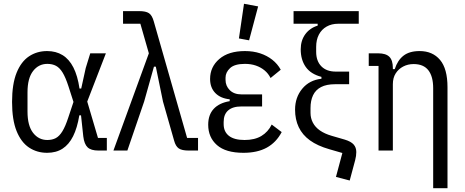

<svg xmlns="http://www.w3.org/2000/svg" viewBox="-20 -799 2466 1019"><path d="M547 -67V0H502Q463 0 445 -17Q427 -34 422 -75L410 -187H401Q390 -120 368 -76Q346 -32 312 -10Q278 12 230 12Q176 12 134 -16Q92 -44 68 -103.5Q44 -163 44 -258Q44 -353 68 -412.5Q92 -472 134 -500Q176 -528 230 -528Q277 -528 312 -506.5Q347 -485 369.5 -441Q392 -397 402 -329H411L435 -438L459 -516H542L443 -260L500 -67ZM231 -56Q257 -56 276 -66Q295 -76 311 -102Q327 -128 342 -174L370 -258L343 -342Q328 -388 312.5 -413.5Q297 -439 277.5 -449.5Q258 -460 231 -460Q185 -460 155.5 -422Q126 -384 126 -309V-207Q126 -132 155.5 -94Q185 -56 231 -56Z M770 -516 725 -673H633V-740H719Q754 -740 770.5 -729Q787 -718 796 -686L973 -67H1031V0H981Q945 0 928.5 -11.5Q912 -23 904 -53L845 -260L807 -445H797L745 -260L656 0H582Z M1422 -138 1475 -98Q1446 -43 1396 -15.5Q1346 12 1272 12Q1178 12 1131.5 -29Q1085 -70 1085 -137Q1085 -190 1114.5 -221.5Q1144 -253 1199 -262V-272Q1150 -277 1122.5 -305.5Q1095 -334 1095 -380Q1095 -444 1144 -486Q1193 -528 1280 -528Q1324 -528 1360.5 -516Q1397 -504 1425 -482Q1453 -460 1470 -429L1416 -385Q1404 -409 1384 -425.5Q1364 -442 1338 -451Q1312 -460 1280 -460Q1225 -460 1201 -437.5Q1177 -415 1177 -387V-375Q1177 -343 1199.5 -320.5Q1222 -298 1262 -298H1371V-234H1261Q1215 -234 1191 -213Q1167 -192 1167 -152V-140Q1167 -100 1195 -78Q1223 -56 1278 -56Q1332 -56 1367.5 -77.5Q1403 -99 1422 -138ZM1350 -765 1302 -585 1248 -595 1275 -779Z M1884 -673H1775Q1740 -673 1713.5 -658Q1687 -643 1672.5 -615.5Q1658 -588 1658 -550V-524Q1658 -475 1685.5 -447Q1713 -419 1762 -419H1833V-352H1758Q1713 -352 1684 -337Q1655 -322 1641.5 -293.5Q1628 -265 1628 -226V-200Q1628 -172 1640.5 -148Q1653 -124 1678 -106.5Q1703 -89 1741 -78L1810 -58Q1843 -48 1857 -32Q1871 -16 1871 8Q1871 18 1869.5 28.5Q1868 39 1865 51L1836 159L1763 140L1797 13L1728 -7Q1665 -25 1625 -54Q1585 -83 1565.5 -124Q1546 -165 1546 -217Q1546 -282 1584 -328Q1622 -374 1686 -381V-391Q1629 -406 1602.5 -444Q1576 -482 1576 -537Q1576 -584 1600 -617Q1624 -650 1666 -663V-673H1538V-740H1884Z M2065 0H1989V-449H1937V-516H1987Q2028 -516 2046.5 -497.5Q2065 -479 2065 -438V-426L2055 -432H2075Q2090 -479 2121.5 -503.5Q2153 -528 2207 -528Q2276 -528 2315.5 -481Q2355 -434 2355 -336V200H2279V-331Q2279 -393 2253.5 -426Q2228 -459 2175 -459Q2145 -459 2120 -446Q2095 -433 2080 -409.5Q2065 -386 2065 -352Z"/></svg>

Font: IBM Plex Sans Condensed
Style: Regular
Weight: 400
Width: 3
Designer: Mike Abbink, Paul van der Laan, Pieter van Rosmalen
Foundry: Bold Monday
Version: Version 3.201